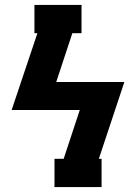

<svg xmlns="http://www.w3.org/2000/svg" viewBox="-20 -755 540 775"><path d="M199 0 200 -3V-114H237L302 -311H27L131 -621H119V-735H310L309 -732V-621H272L207 -424H482L379 -114H390V0Z"/></svg>

Font: Iosevka Curly Slab HvObl
Style: Regular
Weight: 900
Italic angle: -9°
Monospace: yes
Designer: Belleve Invis
Foundry: Belleve Invis
Version: Version 11.1.0; ttfautohint (v1.8.3)